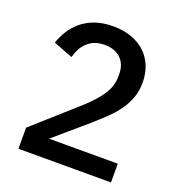

<svg xmlns="http://www.w3.org/2000/svg" viewBox="-129 -817 858 924"><g transform="rotate(20 300.0 -355.0)"><path d="M541 0H67V-108L290 -307Q343 -355 371.5 -398.5Q400 -442 400 -490V-503Q400 -554 369.5 -583Q339 -612 287 -612Q258 -612 236.5 -603.5Q215 -595 199 -580Q183 -565 172.5 -545Q162 -525 156 -502L57 -540Q68 -573 87 -603.5Q106 -634 135 -658Q164 -682 203.5 -696Q243 -710 296 -710Q349 -710 391 -694.5Q433 -679 461.5 -651.5Q490 -624 505 -586Q520 -548 520 -503Q520 -461 507 -425Q494 -389 471 -357Q448 -325 417.5 -296Q387 -267 353 -237L189 -96H541Z"/></g></svg>

Font: IBM Plex Sans Thai Medm
Style: Regular
Weight: 500
Designer: Mike Abbink, Paul van der Laan, Pieter van Rosmalen, Ben Mitchell, Mark Frömberg
Foundry: Bold Monday
Version: Version 1.2